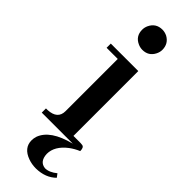

<svg xmlns="http://www.w3.org/2000/svg" viewBox="-271 -624 820 820"><g transform="rotate(45 139.0 -214.0)"><path d="M234.4 -25.4H191.4V-417H25.4V-391.6H92.8V-76.2Q92.8 -28.3 35.2 -25.4Q30.3 -25.4 25.4 -25.4V0H212.9Q104.5 27.3 82 89.8Q78.1 102.5 78.1 114.3Q78.1 160.2 129.9 178.7Q151.4 186.5 176.8 186.5Q233.4 185.5 267.6 151.4L255.9 135.7Q228.5 158.2 203.1 158.2Q167 154.3 165 109.4Q165 62.5 214.8 24.4Q234.4 9.8 257.8 0Q257.8 -22.5 245.1 -24.4Q240.2 -25.4 234.4 -25.4ZM200.2 -553.7Q200.2 -590.8 168 -608.4Q153.3 -615.2 139.6 -615.2Q100.6 -615.2 84 -580.1Q78.1 -567.4 78.1 -553.7Q78.1 -514.6 113.3 -499Q126 -493.2 139.6 -493.2Q176.8 -493.2 193.4 -526.4Q200.2 -540 200.2 -553.7Z"/></g></svg>

Font: Abhaya Libre SemiBold
Style: Regular
Weight: 600
Designer: Pushpananda Ekanayake, Sol Matas, Pathum Egodawatta
Foundry: Mooniak
Version: Version 1.050 ; ttfautohint (v1.6)